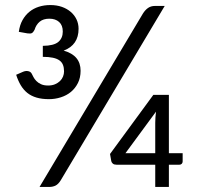

<svg xmlns="http://www.w3.org/2000/svg" viewBox="-20 -740 782 760"><path d="M220.5 -26.5Q211 -11 200 -5.5Q189 0 174.5 0H136.5L545.5 -686Q554.5 -700.5 566 -708.5Q577.5 -716.5 593.5 -716.5H632ZM54.5 -614Q58 -640.5 69 -660.2Q80 -680 96.2 -693.2Q112.5 -706.5 133.5 -713.2Q154.5 -720 179 -720Q204.5 -720 225 -712.8Q245.5 -705.5 260.2 -692.8Q275 -680 283 -663Q291 -646 291 -626Q291 -562 232 -539.5Q299 -521 299 -460Q299 -432.5 288.5 -411.5Q278 -390.5 260.8 -376.2Q243.5 -362 220.8 -354.8Q198 -347.5 174 -347.5Q145.5 -347.5 124.5 -353.8Q103.5 -360 88.2 -372.2Q73 -384.5 62.2 -402.5Q51.5 -420.5 44 -444L71.5 -456Q82.5 -460.5 92.2 -458.2Q102 -456 106 -447.5Q108.5 -442.5 112.5 -434.8Q116.5 -427 123.8 -419.5Q131 -412 142.2 -406.8Q153.5 -401.5 170.5 -401.5Q186 -401.5 197.8 -406.5Q209.5 -411.5 217.5 -419.2Q225.5 -427 229.5 -437Q233.5 -447 233.5 -457.5Q233.5 -472.5 229.2 -483.2Q225 -494 215.2 -501Q205.5 -508 189.2 -511.5Q173 -515 149.5 -515V-558.5Q193 -559 210.8 -574Q228.5 -589 228.5 -615Q228.5 -640 214 -653Q199.5 -666 175.5 -666Q151.5 -666 137.2 -654.2Q123 -642.5 117 -622.5Q112 -612.5 106.5 -609.2Q101 -606 88 -608ZM703 -133.5V-101Q703 -95.5 699.5 -91.8Q696 -88 690 -88H648.5V0H594.5V-88H441.5Q432 -88 427 -92Q422 -96 420.5 -102L415.5 -130.5L587 -364.5H648.5V-133.5ZM594.5 -133.5V-254Q594.5 -274 597.5 -298L476.5 -133.5Z"/></svg>

Font: Lato
Style: Regular
Weight: 400
Designer: Lukasz Dziedzic with Adam Twardoch and Botio Nikoltchev
Foundry: tyPoland Lukasz Dziedzic
Version: Version 2.010; 2014-09-01; http://www.latofonts.com/; ttfaut